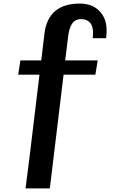

<svg xmlns="http://www.w3.org/2000/svg" viewBox="-20 -781 640 1075"><path d="M501 -597Q501 -632 486 -652Q468 -674 434 -674Q400 -674 383 -647.5Q366 -621 361 -573L345 -443H527L514 -363H336L259 274H123Q132 215 201 -363H82L94 -443H211L229 -594Q250 -761 427 -761Q496 -761 536.5 -719.5Q577 -678 577 -610Q577 -590 574 -567H499Q501 -589 501 -597Z"/></svg>

Font: Lily Script One
Style: Regular
Weight: 400
Designer: Julia Petretta
Foundry: Julia Petretta
Version: Version 1.002;PS 001.001;hotconv 1.0.70;makeotf.lib2.5.58329